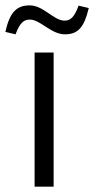

<svg xmlns="http://www.w3.org/2000/svg" viewBox="-73 -696 351 716"><path d="M56 -500V0H127V-500ZM-53 -577 -15 -568C0 -608 14 -623 38 -623C78 -623 117 -568 169 -568C218 -568 241 -594 258 -666L220 -675C205 -634 191 -619 168 -619C127 -619 89 -676 38 -676C-13 -676 -37 -648 -53 -577Z"/></svg>

Font: LT Wave Alt Light
Style: Regular
Weight: 300
Designer: Daniel Lyons
Version: Version 2.5 (Glyphs App)